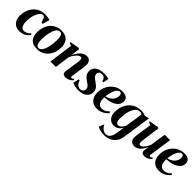

<svg xmlns="http://www.w3.org/2000/svg" viewBox="275 -1837 3397 3397"><g transform="rotate(45 1973.0 -139.0)"><path d="M202 11Q115 11 65 -43.5Q15 -98 14.5 -194.5Q14.5 -256.5 34 -315.5Q53.5 -374.5 91.8 -422Q130 -469.5 187 -497.2Q244 -525 318 -525Q346.5 -525 381.2 -520.2Q416 -515.5 441 -506L405.5 -375L372.5 -375.5Q360 -418 349.5 -443Q339 -468 327.2 -479.2Q315.5 -490.5 298 -490.5Q274.5 -490.5 251 -469.2Q227.5 -448 208 -409.2Q188.5 -370.5 177 -318Q165.5 -265.5 165.5 -202Q166 -150 177 -116.5Q188 -83 208 -66.5Q228 -50 256 -50Q281 -50 304.5 -59.5Q328 -69 348.2 -83.8Q368.5 -98.5 383 -115L398 -89Q381 -66 353.5 -42.8Q326 -19.5 288.2 -4.2Q250.5 11 202 11Z M725 -527Q796.5 -527 842.5 -501.2Q888.5 -475.5 911 -428Q933.5 -380.5 933.5 -314.5Q933.5 -249.5 914.5 -190.5Q895.5 -131.5 858.8 -85.8Q822 -40 768 -13.5Q714 13 644.5 13Q573.5 13 527.5 -13Q481.5 -39 459.2 -86.8Q437 -134.5 437 -198Q436.5 -265 455.8 -324.5Q475 -384 512.2 -429.5Q549.5 -475 603 -501Q656.5 -527 725 -527ZM718 -495.5Q689 -495.5 666.8 -474.2Q644.5 -453 628.8 -417.5Q613 -382 602.8 -338.8Q592.5 -295.5 587.5 -250Q582.5 -204.5 583 -165Q583 -121 590 -88.2Q597 -55.5 612.2 -37.2Q627.5 -19 653 -19Q682 -19 704.2 -40.2Q726.5 -61.5 742.2 -97.2Q758 -133 768.2 -176.5Q778.5 -220 783.2 -265Q788 -310 788 -350Q788 -393 782 -425.8Q776 -458.5 761.2 -477Q746.5 -495.5 718 -495.5Z M1155 -343Q1169.5 -376 1190.2 -408.2Q1211 -440.5 1237.2 -467.2Q1263.5 -494 1294.5 -509.8Q1325.5 -525.5 1360 -525.5Q1413 -525.5 1439.5 -494.5Q1466 -463.5 1466 -412.5Q1466 -388.5 1462.8 -360.2Q1459.5 -332 1455 -302Q1450.5 -272 1446 -242Q1442 -215 1437.2 -184.8Q1432.5 -154.5 1429 -128Q1425.5 -101.5 1424 -85Q1424 -67.5 1429.2 -61.5Q1434.5 -55.5 1442 -55.5Q1451 -55.5 1462.5 -61.2Q1474 -67 1488 -80.5L1499 -57Q1488.5 -44 1468 -28.2Q1447.5 -12.5 1417.8 -0.5Q1388 11.5 1348 11.5Q1330 11.5 1315.2 4.5Q1300.5 -2.5 1291.8 -16.2Q1283 -30 1283 -51.5Q1283 -61 1285.2 -80.2Q1287.5 -99.5 1291 -123.8Q1294.5 -148 1298.5 -173.5Q1302.5 -199 1306 -221.5Q1310 -246 1313.5 -269.8Q1317 -293.5 1320 -315.2Q1323 -337 1324.8 -355Q1326.5 -373 1326.5 -385Q1326.5 -403.5 1323.2 -415.5Q1320 -427.5 1312.2 -433Q1304.5 -438.5 1290.5 -438.5Q1273 -438.5 1252.2 -424.5Q1231.5 -410.5 1211.5 -387.2Q1191.5 -364 1174.2 -335.8Q1157 -307.5 1146 -278L1107.5 0H972L1034.5 -452L979 -474L982.5 -494.5L1156.5 -525L1176.5 -509Z M1894 -401.5H1870Q1865 -435.5 1841.5 -461.8Q1818 -488 1778.5 -488Q1757.5 -488 1739.8 -481Q1722 -474 1711 -459.5Q1700 -445 1700 -423Q1700 -399 1711.5 -380Q1723 -361 1742.5 -344.5Q1762 -328 1787 -311.5Q1819 -290 1843 -268.5Q1867 -247 1881 -220.5Q1895 -194 1895 -158Q1895 -116.5 1879.5 -85Q1864 -53.5 1835 -32Q1806 -10.5 1765.8 0.5Q1725.5 11.5 1676 11.5Q1644.5 11.5 1613 6Q1581.5 0.5 1557.2 -7.5Q1533 -15.5 1524 -23L1549.5 -131H1573Q1581 -104 1596 -79.8Q1611 -55.5 1633.8 -40.2Q1656.5 -25 1686.5 -25Q1709 -25 1727.2 -34.2Q1745.5 -43.5 1756 -60.5Q1766.5 -77.5 1766.5 -99.5Q1766.5 -123 1755.8 -140.8Q1745 -158.5 1724.8 -174.8Q1704.5 -191 1676 -210Q1650 -227.5 1626.5 -248.8Q1603 -270 1588.5 -298.2Q1574 -326.5 1574 -364Q1574 -414.5 1601.5 -450.2Q1629 -486 1678.5 -504.8Q1728 -523.5 1794.5 -523.5Q1818 -523.5 1842.5 -521Q1867 -518.5 1886.8 -514.8Q1906.5 -511 1915.5 -507Z M2357.5 -95.5Q2342.5 -75 2312.2 -50Q2282 -25 2238.5 -7Q2195 11 2139.5 11Q2089.5 11 2053 -5.8Q2016.5 -22.5 1992.8 -51.8Q1969 -81 1957.8 -118Q1946.5 -155 1946.5 -195Q1946.5 -265 1969 -325.5Q1991.5 -386 2032.5 -431.5Q2073.5 -477 2128.8 -502.5Q2184 -528 2249.5 -528Q2299.5 -528 2331 -514.2Q2362.5 -500.5 2377.2 -476.5Q2392 -452.5 2392 -421.5Q2392.5 -378 2373.2 -345.8Q2354 -313.5 2322 -291.2Q2290 -269 2251 -255.2Q2212 -241.5 2171 -234.8Q2130 -228 2094.5 -227Q2092 -192 2096.5 -160.5Q2101 -129 2113 -104.8Q2125 -80.5 2146.2 -66.5Q2167.5 -52.5 2199 -52.5Q2230 -52.5 2256.2 -62Q2282.5 -71.5 2304 -87.5Q2325.5 -103.5 2342 -121.5ZM2221.5 -493.5Q2194.5 -493.5 2173 -471.5Q2151.5 -449.5 2135.5 -414Q2119.5 -378.5 2109.5 -336.2Q2099.5 -294 2096 -253Q2120 -256.5 2144.2 -266.5Q2168.5 -276.5 2190.5 -292.8Q2212.5 -309 2229.2 -330.2Q2246 -351.5 2255.8 -377.2Q2265.5 -403 2265.5 -432.5Q2265 -465.5 2253.5 -479.5Q2242 -493.5 2221.5 -493.5Z M2836 19.5Q2827.5 79.5 2802.2 123.2Q2777 167 2739.8 195.2Q2702.5 223.5 2657.8 237Q2613 250.5 2564 250.5Q2526.5 250.5 2494.2 245.2Q2462 240 2436.2 230.2Q2410.5 220.5 2392 206.5L2432.5 110Q2445 140.5 2467.2 165Q2489.5 189.5 2517 203.8Q2544.5 218 2572 218Q2606 218 2630.8 199.8Q2655.5 181.5 2672 145.5Q2688.5 109.5 2696.5 56.5L2719.5 -95Q2707 -67.5 2686 -43.5Q2665 -19.5 2635.2 -4.2Q2605.5 11 2568 11Q2523 11 2486.5 -10Q2450 -31 2428.2 -73.8Q2406.5 -116.5 2406.5 -181Q2406.5 -234.5 2419.8 -285Q2433 -335.5 2459.2 -379Q2485.5 -422.5 2524 -455.2Q2562.5 -488 2613.8 -506.2Q2665 -524.5 2728.5 -524.5Q2761 -524.5 2787.2 -518.2Q2813.5 -512 2834.5 -502.5L2916 -521.5ZM2773.5 -471Q2768.5 -480.5 2756.8 -487.2Q2745 -494 2724.5 -494Q2685 -494 2656.2 -472.8Q2627.5 -451.5 2607.5 -415.5Q2587.5 -379.5 2575.5 -336Q2563.5 -292.5 2558 -247.5Q2552.5 -202.5 2552.5 -163.5Q2552.5 -130.5 2557.8 -108.2Q2563 -86 2572 -73Q2581 -60 2592.8 -54.5Q2604.5 -49 2617.5 -49Q2639.5 -49 2661.8 -65.5Q2684 -82 2701.5 -107.8Q2719 -133.5 2727 -160.5Z M3077.5 12Q3043.5 12 3019.5 -1.8Q2995.5 -15.5 2982.8 -39.8Q2970 -64 2970 -96.5Q2970 -111 2972 -133Q2974 -155 2977.2 -179.8Q2980.5 -204.5 2984 -227.8Q2987.5 -251 2990 -268L3019 -451.5L2963 -475.5L2966.5 -496L3139.5 -524.5L3159.5 -509L3128.5 -282.5Q3126 -263 3122.8 -239Q3119.5 -215 3116.5 -191.8Q3113.5 -168.5 3111.5 -150.2Q3109.5 -132 3109.5 -123.5Q3109.5 -106.5 3112.8 -95.2Q3116 -84 3124 -78.2Q3132 -72.5 3146 -72.5Q3169.5 -72.5 3193.2 -94.2Q3217 -116 3238.2 -150Q3259.5 -184 3274 -221L3318 -514H3453L3390.5 -88Q3388.5 -71.5 3394 -63.5Q3399.5 -55.5 3408.5 -55.5Q3418 -55.5 3430 -61.8Q3442 -68 3454 -81L3466 -57Q3453.5 -40.5 3432.8 -25Q3412 -9.5 3385.2 0.8Q3358.5 11 3328.5 11Q3290 11 3273 -6Q3256 -23 3255.5 -49.5Q3255.5 -54.5 3257 -66.8Q3258.5 -79 3260.8 -95Q3263 -111 3265.5 -127.8Q3268 -144.5 3270 -158.5L3268.5 -159Q3255 -126 3236.2 -95.5Q3217.5 -65 3193.5 -40.8Q3169.5 -16.5 3140.5 -2.2Q3111.5 12 3077.5 12Z M3908 -95.5Q3893 -75 3862.8 -50Q3832.5 -25 3789 -7Q3745.5 11 3690 11Q3640 11 3603.5 -5.8Q3567 -22.5 3543.2 -51.8Q3519.5 -81 3508.2 -118Q3497 -155 3497 -195Q3497 -265 3519.5 -325.5Q3542 -386 3583 -431.5Q3624 -477 3679.2 -502.5Q3734.5 -528 3800 -528Q3850 -528 3881.5 -514.2Q3913 -500.5 3927.8 -476.5Q3942.5 -452.5 3942.5 -421.5Q3943 -378 3923.8 -345.8Q3904.5 -313.5 3872.5 -291.2Q3840.5 -269 3801.5 -255.2Q3762.5 -241.5 3721.5 -234.8Q3680.5 -228 3645 -227Q3642.5 -192 3647 -160.5Q3651.5 -129 3663.5 -104.8Q3675.5 -80.5 3696.8 -66.5Q3718 -52.5 3749.5 -52.5Q3780.5 -52.5 3806.8 -62Q3833 -71.5 3854.5 -87.5Q3876 -103.5 3892.5 -121.5ZM3772 -493.5Q3745 -493.5 3723.5 -471.5Q3702 -449.5 3686 -414Q3670 -378.5 3660 -336.2Q3650 -294 3646.5 -253Q3670.5 -256.5 3694.8 -266.5Q3719 -276.5 3741 -292.8Q3763 -309 3779.8 -330.2Q3796.5 -351.5 3806.2 -377.2Q3816 -403 3816 -432.5Q3815.5 -465.5 3804 -479.5Q3792.5 -493.5 3772 -493.5Z"/></g></svg>

Font: Merriweather 120pt
Style: Bold Italic
Weight: 700
Italic angle: -7.8°
Version: Version 2.101